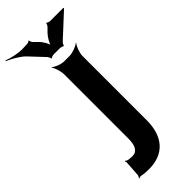

<svg xmlns="http://www.w3.org/2000/svg" viewBox="-403 -794 1044 1044"><g transform="rotate(-45 119.5 -272.0)"><path d="M-18 88 -22 90C-20 92 -18 97 -18 100L-24 193C-25 198 -29 206 -32 209L-30 212C-27 209 -19 207 -14 208C5 212 22 213 43 213C158 213 221 140 221 17V-478C221 -502 235 -539 247 -552L245 -554C232 -542 195 -528 171 -528H130C106 -528 71 -542 60 -554L58 -552C68 -539 80 -502 80 -478V17C80 63 67 99 30 99C14 99 -12 99 -18 88ZM106 -701 84 -723C80 -726 73 -740 75 -744L72 -745C71 -741 58 -737 53 -737L18 -736C-19 -735 -66 -747 -92 -757L-94 -753C-69 -743 -24 -719 2 -694L82 -609C85 -605 93 -592 91 -589L95 -587C96 -591 111 -595 116 -595H165C170 -595 184 -591 186 -588L189 -589C188 -592 196 -605 199 -608L333 -732V-737H232C227 -737 212 -741 211 -745L207 -743C209 -740 201 -726 197 -723L176 -702C160 -686 139 -651 139 -634H143C143 -651 122 -686 106 -701Z"/></g></svg>

Font: Asimov
Style: EdgeNar
Weight: 500
Designer: Google
Version: Version 2.000980: 2014